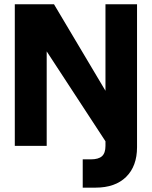

<svg xmlns="http://www.w3.org/2000/svg" viewBox="-20 -670 697 882"><path d="M464.5 -650.5H609.5V6Q609.5 93.5 559.2 142.8Q509 192 419 192H360V62H397.5Q432.5 62 448.5 47.5Q464.5 33 464.5 0.5V-21L194.5 -434V0H48V-650.5H228L464.5 -253Z"/></svg>

Font: Overused Grotesk
Style: Bold
Weight: 710
Version: Version 0.004